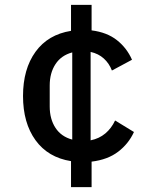

<svg xmlns="http://www.w3.org/2000/svg" viewBox="-20 -650 640 784"><path d="M270 114V8Q176 -7 125 -77.5Q74 -148 74 -258Q74 -368 125 -438.5Q176 -509 270 -524V-630H354V-526Q417 -518 457.5 -486Q498 -454 519 -406L437 -362Q426 -391 404 -411Q382 -431 350 -438V-77Q385 -84 410 -105Q435 -126 450 -158L527 -111Q505 -63 462.5 -30.5Q420 2 354 10V114ZM183 -215Q183 -164 206.5 -128Q230 -92 275 -80V-436Q230 -424 206.5 -388Q183 -352 183 -301Z"/></svg>

Font: IBM Plaex Mono Medium
Style: Regular
Weight: 500
Designer: Mike Abbink, Paul van der Laan, Pieter van Rosmalen
Foundry: Bold Monday
Version: Version 2.003